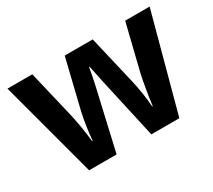

<svg xmlns="http://www.w3.org/2000/svg" viewBox="-109 -741 1039 938"><g transform="rotate(-30 411.0 -272.5)"><path d="M156 0H311L390 -345C397 -374 402 -404 408 -437H411L432 -337L507 0H665L812 -545H674L611 -288C603 -255 587 -164 582 -116H579C576 -161 566 -227 555 -272L491 -545H333L267 -273C256 -229 245 -149 243 -116H240C233 -184 221 -246 211 -288L150 -545H10Z"/></g></svg>

Font: Kathrein 75 Bold
Style: Regular
Weight: 700
Designer: Lazydogs Typefoundry, based on Open Sans by Ascender Corporation
Foundry: Lazydogs Typefoundry
Version: Version 1.003;PS 001.003;hotconv 1.0.88;makeotf.lib2.5.64775